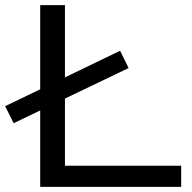

<svg xmlns="http://www.w3.org/2000/svg" viewBox="-39 -725 746 745"><path d="M117 0V-705H213V-82H664V0ZM14 -247 -19 -313 427 -528 460 -461Z"/></svg>

Font: Nunito Sans 10pt Expanded
Style: Regular
Weight: 400
Width: 7
Designer: Vernon Adams
Foundry: Vernon Adams
Version: Version 3.101;gftools[0.9.27]